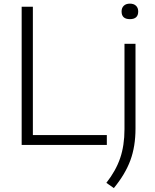

<svg xmlns="http://www.w3.org/2000/svg" viewBox="-20 -776 832 1028"><path d="M96 0V-740H156V-53H552V0ZM589.5 231 549.5 203Q600.5 138 623.5 70.2Q646.5 2.5 646.5 -84V-541.5H705.5V-87.5Q705.5 8 678 82.5Q650.5 157 589.5 231ZM675.5 -673.5Q631 -673.5 631 -714.5Q631 -734 642.8 -745.2Q654.5 -756.5 675.5 -756.5Q696.5 -756.5 708.2 -745.2Q720 -734 720 -714.5Q720 -673.5 675.5 -673.5Z"/></svg>

Font: Encode Sans Semi Expanded Light
Style: Regular
Weight: 300
Width: 6
Designer: Multiple Designers
Foundry: Impallari Type
Version: Version 3.000; ttfautohint (v1.8.3) -l 8 -r 50 -G 200 -x 14 